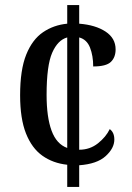

<svg xmlns="http://www.w3.org/2000/svg" viewBox="-20 -734 520 754"><path d="M244 -87Q188 -93 146.5 -122.5Q105 -152 82 -210Q59 -268 59 -360Q59 -460 83 -519.5Q107 -579 149 -607.5Q191 -636 244 -641V-714H291V-641Q355 -636 394.5 -610Q434 -584 434 -540Q434 -509 415.5 -491Q397 -473 346 -473Q346 -515 333.5 -547Q321 -579 291 -587V-146Q333 -146 364.5 -171Q396 -196 411 -227Q429 -214 429 -186Q429 -152 395 -121Q361 -90 291 -85V0H244ZM244 -587Q207 -577 185 -527Q163 -477 163 -361Q163 -274 182.5 -221Q202 -168 244 -153Z"/></svg>

Font: Noto Serif Tamil Condensed Medium
Style: Regular
Weight: 500
Width: 3
Designer: Indian Type Foundry, Tom Grace, and the Monotype Design Team
Foundry: Monotype Imaging Inc.
Version: Version 2.004; ttfautohint (v1.8.4.7-5d5b)